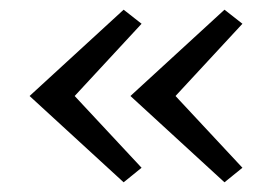

<svg xmlns="http://www.w3.org/2000/svg" viewBox="-20 -409 573 396"><path d="M272 -360 134 -211 272 -63 235 -33 41 -211 235 -389ZM480 -360 342 -211 480 -63 443 -33 249 -211 443 -389Z"/></svg>

Font: EauTestInfant
Style: Regular
Weight: 400
Designer: Christian Thalmann (Catharsis Fonts)
Version: Version 0.001;PS 000.001;hotconv 1.0.88;makeotf.lib2.5.64775